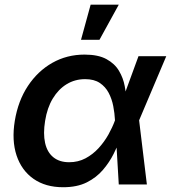

<svg xmlns="http://www.w3.org/2000/svg" viewBox="-20 -785 728 817"><path d="M248.5 11.7Q173.8 11.7 122.8 -23.9Q71.8 -59.6 50.5 -123.5Q29.3 -187.5 43 -271Q57.1 -356.4 98.9 -419.4Q140.6 -482.4 202.6 -517.6Q264.6 -552.7 339.8 -552.7Q397.9 -552.7 433.1 -533.4Q468.3 -514.2 486.3 -483.6Q504.4 -453.1 510.7 -418.7Q517.1 -384.3 517.1 -354.5H559.6L571.8 -274.4L605 0H485.4L469.2 -274.4Q467.8 -303.2 461.9 -333.5Q456.1 -363.8 442.4 -389.9Q428.7 -416 404.5 -432.1Q380.4 -448.2 342.3 -448.2Q298.8 -448.2 263.7 -426.8Q228.5 -405.3 204.6 -365.7Q180.7 -326.2 171.9 -270.5Q163.1 -216.3 171.9 -176.8Q180.7 -137.2 206.8 -116Q232.9 -94.7 274.4 -94.7Q312.5 -94.7 343.8 -111.3Q375 -127.9 399.4 -154.5Q423.8 -181.2 441.2 -212.2Q458.5 -243.2 468.8 -271.5L569.3 -545.9H687.5L571.3 -271.5L533.2 -196.3H492.7Q481.4 -166 463.6 -130.4Q445.8 -94.7 418.2 -62.3Q390.6 -29.8 349.4 -9Q308.1 11.7 248.5 11.7ZM324.7 -615.7 365.7 -765.1H485.4L403.3 -615.7Z"/></svg>

Font: Inter SemiBold
Style: Italic
Weight: 600
Italic angle: -9.3988°
Designer: Rasmus Andersson
Foundry: rsms
Version: Version 4.001;git-66647c0bb